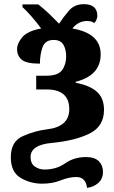

<svg xmlns="http://www.w3.org/2000/svg" viewBox="-20 -680 550 923"><path d="M398 223Q429 220 452 200Q475 180 475 146Q475 115 455 95Q435 75 394 75Q336 75 293.5 105Q251 135 194 135Q168 135 147.5 120.5Q127 106 127 75Q127 16 230 7Q343 -4 411.5 -38.5Q480 -73 480 -152Q480 -209 445 -239.5Q410 -270 344 -282V-287Q464 -317 464 -419Q464 -520 328 -543Q356 -579 399 -579Q422 -579 433 -569Q441 -577 444.5 -587.5Q448 -598 448 -603Q448 -660 383 -660Q338 -660 311 -628.5Q284 -597 264 -566Q242 -589 218 -612Q194 -635 164 -659H88V-646Q104 -632 130.5 -602Q157 -572 178 -543Q112 -531 87 -501Q62 -471 62 -443Q62 -413 84 -393.5Q106 -374 172 -374Q172 -418 184.5 -453Q197 -488 238 -488Q271 -488 284.5 -465.5Q298 -443 298 -409Q298 -370 278.5 -343Q259 -316 203 -316H154V-250H204Q313 -250 313 -155Q313 -70 204 -58Q147 -51 89.5 -25.5Q32 0 32 76Q32 147 79 175Q126 203 183 203Q232 203 272 187Q312 171 347 171Q372 171 384.5 186.5Q397 202 398 223Z"/></svg>

Font: Noto Serif SemiCondensed Extra
Style: Regular
Weight: 800
Width: 4
Designer: Monotype Design Team
Foundry: Monotype Imaging Inc.
Version: Version 1.002